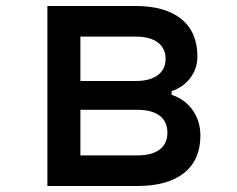

<svg xmlns="http://www.w3.org/2000/svg" viewBox="-20 -620 790 640"><path d="M138 -600H432Q531 -600 584.5 -556.5Q638 -513 638 -432Q638 -392 615 -361Q592 -330 552 -316V-304Q597 -289 622.5 -252.5Q648 -216 648 -168Q648 -87 593.5 -43.5Q539 0 438 0H138ZM538 -178Q538 -215 512 -234.5Q486 -254 438 -254H248V-102H438Q486 -102 512 -121.5Q538 -141 538 -178ZM532 -424Q532 -459 506 -478.5Q480 -498 432 -498H248V-350H432Q480 -350 506 -369.5Q532 -389 532 -424Z"/></svg>

Font: Martian Mono VF sWd Rg
Style: Regular
Weight: 400
Width: 6
Monospace: yes
Designer: Roman Shamin
Foundry: Evil Martians
Version: Version 1.100